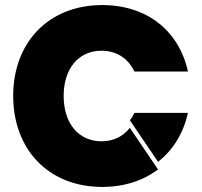

<svg xmlns="http://www.w3.org/2000/svg" viewBox="-20 -732 798 757"><path d="M492 -228C465 -193 426 -175 380 -175C290 -175 231 -245 231 -354C231 -462 290 -532 380 -532C438 -532 485 -503 510 -450H721C686 -610 560 -712 383 -712C171 -712 32 -564 32 -354C32 -143 171 5 383 5C470 5 545 -20 603 -64ZM603 -94C662 -140 703 -206 721 -287H510C505 -276 499 -266 492 -258Z"/></svg>

Font: Poppins STUK1
Style: Regular
Weight: 400
Designer: Jonny Pinhorn (original), Sammy Jo Hughes (modified version)
Foundry: Type Mafia
Version: Version 1.002;hotconv 1.0.109;makeotfexe 2.5.65596